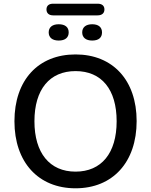

<svg xmlns="http://www.w3.org/2000/svg" viewBox="-20 -1008 815 1037"><path d="M507 -925C531 -925 544 -937 544 -957C544 -977 531 -988 507 -988H267C244 -988 231 -977 231 -957C231 -937 244 -925 267 -925ZM297 -789C332 -789 351 -805 351 -833C351 -861 332 -877 297 -877C263 -877 243 -861 243 -833C243 -805 263 -789 297 -789ZM478 -789C513 -789 531 -805 531 -833C531 -861 512 -877 478 -877C444 -877 424 -861 424 -833C424 -805 444 -789 478 -789ZM388 9C589 9 718 -132 718 -354C718 -575 589 -714 388 -714C186 -714 58 -575 58 -353C58 -132 187 9 388 9ZM388 -81C248 -81 166 -182 166 -353C166 -525 248 -624 388 -624C529 -624 610 -525 610 -353C610 -181 528 -81 388 -81Z"/></svg>

Font: Nunito SemiBold
Style: Regular
Weight: 600
Designer: Vernon Adams
Foundry: Vernon Adams
Version: Version 3.602